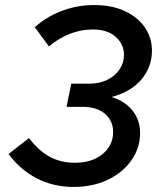

<svg xmlns="http://www.w3.org/2000/svg" viewBox="-20 -731 640 762"><path d="M272 11Q191 11 124.5 -24Q58 -59 14 -120L95 -183Q135 -131 179 -108Q223 -85 277 -85Q345 -85 387 -119.5Q429 -154 429 -207Q429 -251 397 -279Q365 -307 307 -307H244L263 -399H336Q375 -399 405.5 -414Q436 -429 454 -455Q472 -481 472 -513Q472 -555 439.5 -584.5Q407 -614 348 -614Q256 -614 174 -547L118 -623Q165 -665 226 -688Q287 -711 353 -711Q424 -711 475.5 -687Q527 -663 555 -622Q583 -581 583 -530Q583 -466 542 -416.5Q501 -367 423 -346Q476 -330 506 -292Q536 -254 536 -204Q536 -143 501 -94Q466 -45 406.5 -17Q347 11 272 11Z"/></svg>

Font: Red Hat Mono Medium
Style: Italic
Weight: 500
Italic angle: -12°
Monospace: yes
Designer: Pentagram, MCKL
Foundry: Pentagram, MCKL
Version: Version 1.023; ttfautohint (v1.8.3)